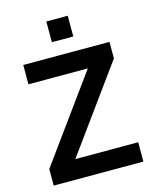

<svg xmlns="http://www.w3.org/2000/svg" viewBox="-129 -978 864 1065"><g transform="rotate(-15 302.5 -445.0)"><path d="M45 0V-95L396 -579H55V-690H550V-595L199 -111H560V0ZM241 -771V-890H364V-771Z"/></g></svg>

Font: Oxanium SemiBold
Style: Regular
Weight: 600
Designer: Severin Meyer
Version: Version 2.000